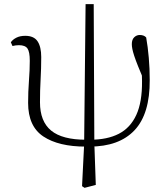

<svg xmlns="http://www.w3.org/2000/svg" viewBox="-20 -690 797 922"><path d="M386 212 374 204 384 4 391 -670H430L433 -2L440 198ZM391 14Q262 14 188.5 -34.5Q115 -83 115 -196Q115 -249 119 -301.5Q123 -354 123 -398Q123 -441 112 -457Q101 -473 71 -473Q63 -473 55 -472Q47 -471 40 -469L32 -487Q41 -500 58.5 -509Q76 -518 101 -518Q143 -518 160.5 -491.5Q178 -465 178 -416Q178 -361 175 -309Q172 -257 172 -199Q172 -107 225.5 -63Q279 -19 393 -19ZM410 14 413 -19Q495 -19 550.5 -47.5Q606 -76 634.5 -138Q663 -200 662 -300Q662 -323 660 -346Q658 -369 655 -400L671 -399L674 -297Q655 -342 643 -372Q631 -402 624.5 -422Q618 -442 615.5 -455Q613 -468 613 -478Q613 -500 624.5 -511Q636 -522 651 -522Q661 -522 669 -519Q677 -516 682 -510Q690 -465 694.5 -412.5Q699 -360 699 -306Q700 -143 626 -64.5Q552 14 410 14Z"/></svg>

Font: Noto Serif TC
Style: Regular
Weight: 200
Designer: Ryoko NISHIZUKA 西塚涼子 (kana & ideographs); Frank Grießhammer (Latin, Greek & Cyrillic); Wenlong ZHANG 张文龙 (bopomofo); San
Foundry: Adobe
Version: Version 2.001;hotconv 1.1.0;makeotfexe 2.6.0